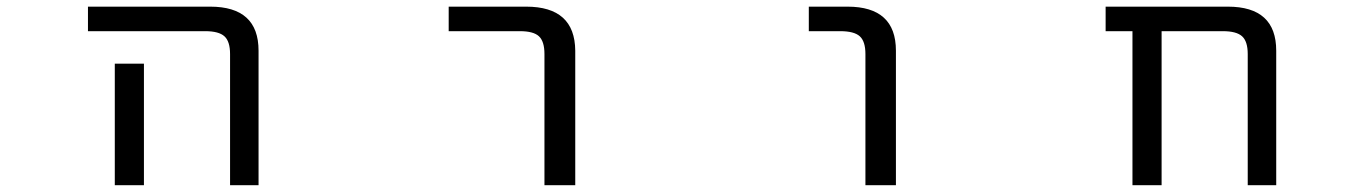

<svg xmlns="http://www.w3.org/2000/svg" viewBox="-20 -544 4040 566"><path d="M239.3 -452.1V-524.4H599.6Q742.2 -524.4 742.2 -394.5V2H658.2V-384.8Q658.2 -421.9 641.6 -437Q625 -452.1 585 -452.1ZM404.3 -356.4V-77.1V2H318.4V-77.1V-356.4Z M1302.7 -452.1V-524.4H1531.2Q1674.8 -524.4 1675.8 -394.5V2H1585V-384.8Q1585 -421.9 1568.8 -437Q1552.7 -452.1 1512.7 -452.1Z M2364.3 -452.1V-524.4H2478.5Q2621.1 -524.4 2621.1 -394.5V2H2531.2V-384.8Q2531.2 -421.9 2514.6 -437Q2498 -452.1 2457 -452.1Z M3658.2 -384.8Q3658.2 -421.9 3641.6 -437Q3625 -452.1 3585 -452.1H3404.3V2H3318.4V-452.1H3239.3V-524.4H3599.6Q3742.2 -524.4 3742.2 -394.5V2H3658.2Z"/></svg>

Font: GenEi Gothic M Regular
Style: Regular
Weight: 400
Designer: o_tamon (Modified); [Source Han Sans]
Ryoko NISHIZUKA  (kana & ideographs); Paul D. Hunt (Latin, Greek & Cyrillic); Wenl
Version: Version 1.1a;Original Version 1.004